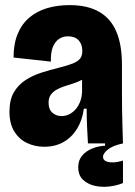

<svg xmlns="http://www.w3.org/2000/svg" viewBox="-20 -561 528 751"><path d="M153 13Q116 13 85 -2Q54 -17 35.5 -47.5Q17 -78 17 -124Q17 -170 34 -199.5Q51 -229 79.5 -247.5Q108 -266 142.5 -277Q177 -288 210 -296Q246 -305 265.5 -313Q285 -321 293.5 -332Q302 -343 302 -361Q302 -388 287.5 -403.5Q273 -419 245 -419Q226 -419 210.5 -408.5Q195 -398 186.5 -376.5Q178 -355 179 -320L33 -336Q33 -389 49 -428Q65 -467 94.5 -492Q124 -517 164 -529Q204 -541 252 -541Q322 -541 367.5 -515Q413 -489 435 -437.5Q457 -386 457 -308V-196Q457 -164 457.5 -131Q458 -98 459 -65Q460 -32 461 0H324Q322 -33 320.5 -66.5Q319 -100 319 -136H308Q302 -91 281.5 -57.5Q261 -24 228.5 -5.5Q196 13 153 13ZM221 -107Q235 -107 248.5 -113Q262 -119 273.5 -131Q285 -143 292.5 -161Q300 -179 301 -201V-264L326 -269Q316 -257 300 -248.5Q284 -240 266.5 -234.5Q249 -229 232 -223.5Q215 -218 201 -210Q187 -202 178.5 -190Q170 -178 170 -159Q170 -133 185 -120Q200 -107 221 -107ZM461 155Q437 165 407 168.5Q377 172 349.5 165.5Q322 159 304 141.5Q286 124 286 93Q286 66 301 48Q316 30 340.5 20Q365 10 391 9V-8L461 -9V0Q422 8 402.5 23.5Q383 39 383 52Q383 63 391.5 68Q400 73 412.5 74Q425 75 438.5 72.5Q452 70 461 67Z"/></svg>

Font: Bricolage Grotesque 72pt SemiCondensed ExtraBold
Style: Regular
Weight: 800
Width: 4
Designer: Mathieu Triay
Foundry: Atelier Triay
Version: Version 1.001;gftools[0.9.33.dev8+g029e19f]